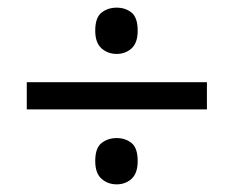

<svg xmlns="http://www.w3.org/2000/svg" viewBox="-20 -603 612 502"><path d="M50 -317V-388H521V-317ZM285 -121Q262 -121 245.5 -135.5Q229 -150 229 -182Q229 -216 245.5 -229Q262 -242 285 -242Q308 -242 324 -229Q340 -216 340 -182Q340 -150 324 -135.5Q308 -121 285 -121ZM285 -462Q262 -462 245.5 -476.5Q229 -491 229 -523Q229 -557 245.5 -570Q262 -583 285 -583Q308 -583 324 -570Q340 -557 340 -523Q340 -491 324 -476.5Q308 -462 285 -462Z"/></svg>

Font: Noto Sans Bassa Vah
Style: Regular
Weight: 400
Designer: Monotype Design Team
Foundry: Monotype Imaging Inc.
Version: Version 2.002